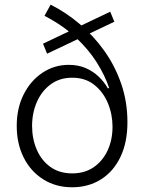

<svg xmlns="http://www.w3.org/2000/svg" viewBox="-20 -792 619 824"><path d="M470.7 -698.7 182.1 -561.5 164.6 -604.5 453.1 -741.7ZM289.6 11.7Q219.2 11.7 165.3 -22.5Q111.3 -56.6 81.5 -116.2Q51.8 -175.8 51.8 -251.5Q51.8 -327.6 81.5 -386.7Q111.3 -445.8 162.1 -479.7Q212.9 -513.7 274.9 -513.7Q315.9 -513.7 347.9 -499.8Q379.9 -485.8 403.6 -463.1Q427.2 -440.4 442.4 -413.6H448.7Q430.7 -467.8 395.5 -523.7Q360.4 -579.6 305.2 -631.3Q250 -683.1 170.9 -724.1L197.3 -772Q262.7 -739.3 321.8 -689.2Q380.9 -639.2 427.2 -574.5Q473.6 -509.8 500.2 -432.4Q526.9 -355 526.9 -267.6Q526.9 -180.7 496.8 -118.2Q466.8 -55.7 413.1 -22Q359.4 11.7 289.6 11.7ZM290 -47.9Q343.8 -47.9 382.3 -74.5Q420.9 -101.1 441.9 -146.5Q462.9 -191.9 462.9 -248Q462.9 -301.3 443.1 -349.1Q423.3 -397 384.8 -427.7Q346.2 -458.5 290 -458.5Q236.3 -458.5 197.8 -430.2Q159.2 -401.9 138.4 -354.7Q117.7 -307.6 117.7 -251.5Q117.7 -196.8 137.5 -150.4Q157.2 -104 195.8 -75.9Q234.4 -47.9 290 -47.9Z"/></svg>

Font: Inter 17pt Light
Style: Regular
Weight: 300
Version: Version 4.001;git-66647c0bb